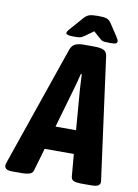

<svg xmlns="http://www.w3.org/2000/svg" viewBox="-123 -922 707 985"><g transform="rotate(10 230.5 -429.0)"><path d="M11 2Q-12 2 -20.5 -5Q-29 -12 -29 -22Q-29 -26 -27.5 -30.5Q-26 -35 -22 -48L191 -665Q199 -686 215.5 -694Q232 -702 258 -702H313Q348 -702 364 -694Q380 -686 383 -664L466 -48Q469 -29 469 -22Q469 -12 459.5 -5Q450 2 421 2H368Q347 2 333 -3Q319 -8 317 -24L307 -141H155L121 -24Q117 -8 101 -3Q85 2 65 2ZM251 -475 190 -263H297L280 -475Q279 -494 278 -513Q277 -532 276 -551H271Q267 -532 261.5 -513Q256 -494 251 -475ZM202 -734Q179 -734 170 -737.5Q161 -741 161 -746Q161 -748 164 -754Q167 -760 180 -774L235 -837Q248 -851 262 -855.5Q276 -860 307 -860Q337 -860 351 -855.5Q365 -851 375 -836L416 -774Q428 -755 428 -749Q428 -742 422.5 -738Q417 -734 391 -734Q376 -734 363 -735Q350 -736 342 -743L301 -779L255 -746Q242 -737 231.5 -735.5Q221 -734 202 -734Z"/></g></svg>

Font: Asap Condensed
Style: Bold Italic
Weight: 700
Width: 3
Italic angle: -6°
Designer: Pablo Cosgaya
Foundry: Omnibus-Type
Version: Version 3.001; ttfautohint (v1.8.4.7-5d5b)